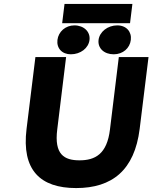

<svg xmlns="http://www.w3.org/2000/svg" viewBox="-20 -944 775 976"><path d="M367 12C550 12 664 -79 690 -289L735 -654H584L539 -286C524 -160 463 -129 384 -129C306 -129 255 -159 271 -286L316 -654H160L115 -289C89 -79 185 12 367 12ZM641 -826 653 -924H308L296 -826ZM435 -741C440 -782 407 -815 358 -815C313 -815 277 -783 272 -741C267 -699 295 -668 340 -668C389 -668 430 -699 435 -741ZM645 -741C650 -782 623 -815 576 -815C527 -815 486 -782 481 -741C476 -699 509 -668 558 -668C605 -668 640 -699 645 -741Z"/></svg>

Font: Falling Sky
Style: ExBdObl
Weight: 400
Designer: Paul D. Hunt
Foundry: Adobe Systems Incorporated
Version: Version 1.02